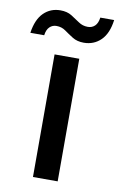

<svg xmlns="http://www.w3.org/2000/svg" viewBox="-128 -719 478 765"><g transform="rotate(10 111.0 -336.5)"><path d="M61 0V-496H161V0ZM167 -562Q140 -562 121 -574Q102 -586 86 -597.5Q70 -609 49 -609Q33 -609 21.5 -598Q10 -587 7 -564H-49Q-41 -619 -13.5 -646Q14 -673 54 -673Q81 -673 99.5 -661.5Q118 -650 134.5 -638.5Q151 -627 172 -627Q189 -627 200.5 -638Q212 -649 215 -672H271Q264 -617 236 -589.5Q208 -562 167 -562Z"/></g></svg>

Font: DM Sans 28pt Medium
Style: Regular
Weight: 500
Version: Version 4.004;gftools[0.9.30]